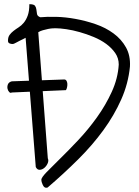

<svg xmlns="http://www.w3.org/2000/svg" viewBox="-20 -883 656 904"><path d="M174.8 -36.1Q173.8 -45.9 199.2 -72.3Q224.6 -98.6 263.7 -136.7Q302.7 -174.8 349.1 -224.1Q395.5 -273.4 436.5 -330.6Q477.5 -387.7 506.3 -450.7Q535.2 -513.7 539.1 -579.1Q539.1 -609.4 522.5 -633.3Q505.9 -657.2 480 -676.3Q454.1 -695.3 420.9 -709Q387.7 -722.7 355 -731.9Q322.3 -741.2 292 -745.6Q261.7 -750 241.2 -750Q236.3 -750 227.1 -749.5Q217.8 -749 206.1 -746.6Q194.3 -744.1 182.1 -740.7Q169.9 -737.3 160.2 -731.4L205.1 -137.7Q210 -127 204.6 -114.3Q199.2 -101.6 189 -92.8Q178.7 -84 167 -83.5Q155.3 -83 148.4 -96.7L100.6 -705.1Q97.7 -703.1 89.4 -699.2Q81.1 -695.3 72.3 -690.9Q63.5 -686.5 55.7 -682.1Q47.9 -677.7 44.9 -676.8Q43.9 -676.8 41.5 -676.3Q39.1 -675.8 38.1 -675.8Q32.2 -675.8 24.9 -678.7Q17.6 -681.6 17.6 -691.4Q17.6 -708 24.9 -718.3Q32.2 -728.5 43.5 -737.3Q54.7 -746.1 67.9 -754.4Q81.1 -762.7 92.3 -776.4Q103.5 -790 110.8 -810.5Q118.2 -831.1 118.2 -863.3Q139.6 -863.3 145 -855.5Q150.4 -847.7 151.4 -837.4Q152.3 -827.1 154.3 -816.9Q156.2 -806.6 169.9 -801.8Q200.2 -804.7 244.1 -803.7Q288.1 -802.7 335.9 -793.9Q383.8 -785.2 430.7 -769Q477.5 -752.9 514.6 -725.6Q551.8 -698.2 573.2 -659.7Q594.7 -621.1 591.8 -569.3Q584 -489.3 550.8 -414.6Q517.6 -339.8 466.3 -269.5Q415 -199.2 347.7 -132.3Q280.3 -65.4 204.1 0Q203.1 0 200.7 0.5Q198.2 1 197.3 1Q187.5 1 181.2 -12.7Q174.8 -26.4 174.8 -36.1ZM35.4 -447.5Q29.7 -443.5 23.7 -449.4Q17.6 -455.4 15.4 -465.4Q13.3 -475.4 17.2 -485.7Q21.2 -496.1 35.4 -500.1L282 -508.8Q289.1 -508.8 292.7 -503.3Q296.3 -497.7 297 -489.7Q297.7 -481.7 295.9 -473Q294.1 -464.2 290.6 -458.6L35.4 -447.5Z"/></svg>

Font: Shadows Into Light Two
Style: Regular
Weight: 400
Designer: Kimberly Geswein
Foundry: Kimberly Geswein
Version: Version 1.003 2012